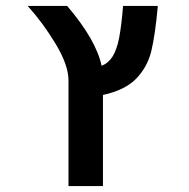

<svg xmlns="http://www.w3.org/2000/svg" viewBox="-20 -629 640 649"><path d="M513.5 -609H396Q390.5 -541.5 382.8 -501.5Q375 -461.5 361 -438.8Q347 -416 323.5 -406.5Q305 -494 207 -609H73.5Q125.5 -551.5 168.5 -480Q211.5 -408.5 211.5 -357V0H328V-308Q403.5 -324.5 441 -363.8Q478.5 -403 491.5 -456.5Q504.5 -510 513.5 -609Z"/></svg>

Font: JuliaMono
Style: Bold Italic
Weight: 700
Italic angle: -9°
Monospace: yes
Designer: cormullion
Foundry: corm
Version: Version 0.057; ttfautohint (v1.8.4)